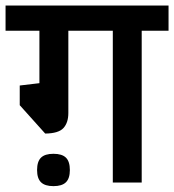

<svg xmlns="http://www.w3.org/2000/svg" viewBox="-29 -648 618 681"><path d="M568.8 -539.1H473.6V-0.5H371.1V-539.1H213.4V-247.1Q213.4 -212.9 196 -193.8Q178.7 -174.8 131.3 -174.3L41 -274.9V-344.7L110.8 -353V-539.1H-9.3V-628.4H568.8ZM218.8 -44.9Q218.8 -15.1 204.8 -1.5Q190.9 12.2 160.6 12.2Q130.4 12.2 116.5 -1.5Q102.5 -15.1 102.5 -44.9Q102.5 -75.2 116.5 -88.9Q130.4 -102.5 160.6 -102.5Q190.9 -102.5 204.8 -88.9Q218.8 -75.2 218.8 -44.9Z"/></svg>

Font: Varta
Style: Bold
Weight: 700
Designer: Joana Correia, Viktoriya Grabowska, Eben Sorkin
Foundry: Sorkin Type
Version: Version 1.002; ttfautohint (v1.3) -l 8 -r 24 -G 200 -x 12 -H